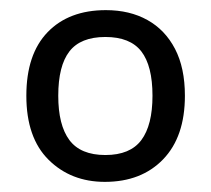

<svg xmlns="http://www.w3.org/2000/svg" viewBox="-20 -742 416 379"><path d="M345 -553Q345 -472 302 -427.5Q259 -383 187 -383Q120 -383 76 -426.5Q32 -470 32 -553Q32 -635 74 -678.5Q116 -722 189 -722Q236 -722 271 -702.5Q306 -683 325.5 -645.5Q345 -608 345 -553ZM95 -553Q95 -495 117 -465.5Q139 -436 188 -436Q237 -436 259 -465.5Q281 -495 281 -553Q281 -612 259 -640.5Q237 -669 188 -669Q139 -669 117 -640.5Q95 -612 95 -553Z"/></svg>

Font: Noto Sans Khmer
Style: Regular
Weight: 400
Designer: Danh Hong and the Monotype Design Team
Foundry: Monotype Imaging Inc.
Version: Version 2.003